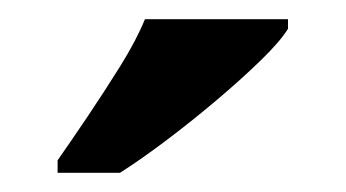

<svg xmlns="http://www.w3.org/2000/svg" viewBox="-20 -786 360 200"><path d="M40 -619Q54 -639 71.5 -665Q89 -691 105.5 -717.5Q122 -744 131 -766H280V-756Q272 -743 252 -723.5Q232 -704 206 -682Q180 -660 153.5 -640Q127 -620 105 -606H40Z"/></svg>

Font: Noto Serif Khmer SemiCondensed
Style: Bold
Weight: 700
Width: 4
Designer: Danh Hong and the Monotype Design Team
Foundry: Monotype Imaging Inc.
Version: Version 2.004; ttfautohint (v1.8.4.7-5d5b)